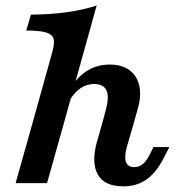

<svg xmlns="http://www.w3.org/2000/svg" viewBox="-20 -661 634 693"><path d="M74.7 -550.8 91.6 -608.1Q162.7 -608.9 221.1 -616.9Q279.5 -625 328.9 -641.1L208.3 -208.2H94.9L169.5 -475.8Q177.6 -505.6 173.3 -521.2Q169.1 -536.7 146.5 -543.7Q123.9 -550.8 74.7 -550.8ZM94.9 -208.2H208.3L149.8 0H36.4ZM319.7 -357.8Q293.5 -357.8 271.1 -342.9Q248.7 -328 230.8 -298.2L226.5 -328.3Q252.9 -378 290.6 -403Q328.2 -428 376.4 -428Q419.8 -428 447.3 -407.7Q474.8 -387.5 482.8 -350.9Q490.8 -314.3 477.1 -267.6L460.3 -208.2H346.8L362.3 -265.4Q374.7 -311.8 364.2 -334.8Q353.8 -357.8 319.7 -357.8ZM463.9 -57.8Q480.9 -57.8 494.1 -67.8Q507.3 -77.8 517.8 -98.3L534.1 -130.3H591.3L570.6 -90Q543.3 -37 508.1 -12.7Q473 11.6 425.6 11.6Q357.2 11.6 333.3 -30.6Q309.4 -72.8 329.2 -146.7L346.8 -208.2H460.3L437.6 -129.7Q428.3 -95.5 434.6 -76.6Q440.9 -57.8 463.9 -57.8Z"/></svg>

Font: Playfair Micro SmCond SmLight
Style: Italic
Weight: 360
Width: 4
Italic angle: -15.6°
Designer: Claus Eggers Sørensen
Foundry: Claus Eggers Sørensen
Version: Version 2.203;Glyphs 3.3 (3326)